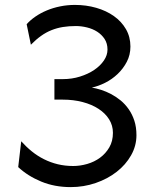

<svg xmlns="http://www.w3.org/2000/svg" viewBox="-20 -745 626 777"><path d="M266.1 12.2Q200.7 12.2 146.5 -10.3Q92.3 -32.7 53.7 -68.8L65.9 -173.3Q85.9 -150.9 108.9 -132.3Q131.8 -113.8 158.2 -100.6Q184.6 -87.4 213.9 -80.3Q243.2 -73.2 276.4 -73.2Q304.2 -73.2 333 -81.5Q361.8 -89.8 384.8 -106.7Q407.7 -123.5 422.4 -148.7Q437 -173.8 437 -207.5Q437 -237.3 421.6 -262Q406.2 -286.6 378.9 -304.4Q351.6 -322.3 314.5 -332Q277.3 -341.8 234.4 -341.8H200.2V-424.8H234.4Q271 -424.8 303.7 -435.1Q336.4 -445.3 361.1 -461.9Q385.7 -478.5 400.4 -500Q415 -521.5 415 -544.4Q415 -569.3 403.3 -587.2Q391.6 -605 373.3 -616.7Q355 -628.4 332 -634Q309.1 -639.6 287.1 -639.6Q258.8 -639.6 234.6 -635.7Q210.4 -631.8 188.5 -623Q166.5 -614.3 146 -599.6Q125.5 -585 105 -564L87.9 -647Q102.5 -663.6 123.5 -678Q144.5 -692.4 169.7 -702.9Q194.8 -713.4 223.6 -719.2Q252.4 -725.1 283.2 -725.1Q328.6 -725.1 369.4 -713.4Q410.2 -701.7 440.9 -679.9Q471.7 -658.2 489.7 -627Q507.8 -595.7 507.8 -556.6Q507.8 -522.9 493.2 -494.9Q478.5 -466.8 455.8 -445.3Q433.1 -423.8 405.3 -409.9Q377.4 -396 351.6 -390.6Q369.1 -387.7 389.2 -381.3Q409.2 -375 429.2 -364.5Q449.2 -354 467.8 -338.9Q486.3 -323.7 500.7 -303.2Q515.1 -282.7 523.7 -256.6Q532.2 -230.5 532.2 -197.8Q532.2 -154.8 510.5 -116.5Q488.8 -78.1 452.1 -49.6Q415.5 -21 367.2 -4.4Q318.8 12.2 266.1 12.2Z"/></svg>

Font: Andika DR AuSIL
Style: Regular
Weight: 400
Designer: Annie Olsen & Victor Gaultney
Foundry: SIL International
Version: Version 0.003